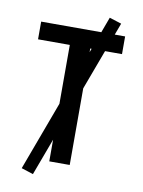

<svg xmlns="http://www.w3.org/2000/svg" viewBox="-97 -886 770 1036"><g transform="rotate(10 288.0 -368.5)"><path d="M232 0H344V-638H518V-735H58V-638H232ZM157 83 485 -799 419 -820 92 62Z"/></g></svg>

Font: Iosevka Sparkle Semibold
Style: Regular
Weight: 600
Designer: Belleve Invis
Foundry: Belleve Invis
Version: Version 4.5.0; ttfautohint (v1.8.3)